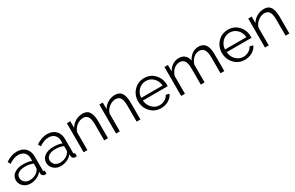

<svg xmlns="http://www.w3.org/2000/svg" viewBox="168 -1754 4596 2988"><g transform="rotate(-30 2466.0 -260.0)"><path d="M33 -150Q33 -222 94 -265.5Q155 -309 253 -309Q336 -309 405 -285V-329Q405 -395 366 -434Q327 -473 258 -473Q179 -473 91 -412L65 -460Q167 -530 265 -530Q361 -530 417 -474.5Q473 -419 473 -323V-82Q473 -55 498 -54V0Q474 3 467 2Q443 1 429.5 -13.5Q416 -28 415 -46L414 -84Q379 -40 323.5 -15Q268 10 209 10Q133 10 83 -36.5Q33 -83 33 -150ZM382 -110Q405 -136 405 -160V-236Q338 -263 261 -263Q187 -263 142.5 -233.5Q98 -204 98 -155Q98 -109 132.5 -75.5Q167 -42 225 -42Q273 -42 315.5 -61Q358 -80 382 -110Z M578 -150Q578 -222 639 -265.5Q700 -309 798 -309Q881 -309 950 -285V-329Q950 -395 911 -434Q872 -473 803 -473Q724 -473 636 -412L610 -460Q712 -530 810 -530Q906 -530 962 -474.5Q1018 -419 1018 -323V-82Q1018 -55 1043 -54V0Q1019 3 1012 2Q988 1 974.5 -13.5Q961 -28 960 -46L959 -84Q924 -40 868.5 -15Q813 10 754 10Q678 10 628 -36.5Q578 -83 578 -150ZM927 -110Q950 -136 950 -160V-236Q883 -263 806 -263Q732 -263 687.5 -233.5Q643 -204 643 -155Q643 -109 677.5 -75.5Q712 -42 770 -42Q818 -42 860.5 -61Q903 -80 927 -110Z M1603 0H1535V-291Q1535 -383 1507.5 -425.5Q1480 -468 1423 -468Q1362 -468 1307 -425.5Q1252 -383 1233 -319V0H1165V-521H1227V-403Q1259 -460 1319 -495Q1379 -530 1448 -530Q1531 -530 1567 -472Q1603 -414 1603 -305Z M2186 0H2118V-291Q2118 -383 2090.5 -425.5Q2063 -468 2006 -468Q1945 -468 1890 -425.5Q1835 -383 1816 -319V0H1748V-521H1810V-403Q1842 -460 1902 -495Q1962 -530 2031 -530Q2114 -530 2150 -472Q2186 -414 2186 -305Z M2556 10Q2444 10 2369.5 -69.5Q2295 -149 2295 -262Q2295 -373 2369.5 -451.5Q2444 -530 2555 -530Q2667 -530 2740 -451.5Q2813 -373 2813 -263Q2813 -241 2812 -236H2366Q2373 -152 2428.5 -97Q2484 -42 2559 -42Q2610 -42 2655 -68Q2700 -94 2719 -136L2778 -120Q2754 -63 2692.5 -26.5Q2631 10 2556 10ZM2364 -285H2749Q2742 -369 2687.5 -423Q2633 -477 2556 -477Q2479 -477 2424 -422.5Q2369 -368 2364 -285Z M3693 0H3625V-291Q3625 -468 3510 -468Q3451 -468 3404.5 -426.5Q3358 -385 3339 -318V0H3271V-291Q3271 -383 3243 -425.5Q3215 -468 3157 -468Q3099 -468 3052.5 -427Q3006 -386 2986 -319V0H2918V-521H2980V-403Q3012 -463 3064 -496.5Q3116 -530 3179 -530Q3243 -530 3283.5 -493.5Q3324 -457 3333 -396Q3406 -530 3534 -530Q3693 -530 3693 -305Z M4062 10Q3950 10 3875.5 -69.5Q3801 -149 3801 -262Q3801 -373 3875.5 -451.5Q3950 -530 4061 -530Q4173 -530 4246 -451.5Q4319 -373 4319 -263Q4319 -241 4318 -236H3872Q3879 -152 3934.5 -97Q3990 -42 4065 -42Q4116 -42 4161 -68Q4206 -94 4225 -136L4284 -120Q4260 -63 4198.5 -26.5Q4137 10 4062 10ZM3870 -285H4255Q4248 -369 4193.5 -423Q4139 -477 4062 -477Q3985 -477 3930 -422.5Q3875 -368 3870 -285Z M4862 0H4794V-291Q4794 -383 4766.5 -425.5Q4739 -468 4682 -468Q4621 -468 4566 -425.5Q4511 -383 4492 -319V0H4424V-521H4486V-403Q4518 -460 4578 -495Q4638 -530 4707 -530Q4790 -530 4826 -472Q4862 -414 4862 -305Z"/></g></svg>

Font: Raleway-v4020
Style: Regular
Weight: 400
Designer: Matt McInerney, Pablo Impallari, Rodrigo Fuenzalida
Foundry: Matt McInerney, Pablo Impallari, Rodrigo Fuenzalida
Version: Version 4.020;PS 004.020;hotconv 1.0.88;makeotf.lib2.5.64775